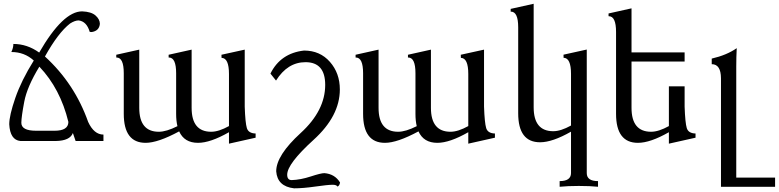

<svg xmlns="http://www.w3.org/2000/svg" viewBox="-20 -752 4154 1024"><path d="M271 -54.7Q344.2 -54.7 344.7 -101.6Q301.8 -278.8 189.9 -396.5Q124.5 -289.6 109.4 -209.7Q94.2 -129.9 93.8 -97.2Q93.8 -54.7 172.4 -54.7ZM531.7 0H383.3L368.7 -42.5Q353 -1.5 278.3 0H88.9Q33.7 -5.4 29.3 -89.4Q29.3 -135.7 61.5 -229.2Q93.8 -322.8 160.2 -429.2Q110.4 -474.6 40.5 -474.6Q51.3 -497.1 51.3 -517.6Q125 -517.6 189 -471.7Q315.9 -691.4 418 -691.4Q466.8 -689.5 489.5 -669.4Q512.2 -649.4 512.7 -625Q509.3 -587.4 469.2 -581.1L458.5 -582Q442.4 -637.7 399.4 -643.1Q379.4 -643.1 353.5 -626.5Q290.5 -577.6 219.7 -450.7Q377.9 -306.2 450.2 -101.6Q481.4 -34.2 531.7 -34.2Z M1201.2 14.2V-46.9Q1102.1 9.8 1036.1 9.8Q962.9 9.8 935.5 -51.3Q822.3 9.8 756.8 9.8Q640.1 9.8 640.1 -145V-361.3Q640.1 -445.3 601.6 -445.3H600.1V-460L722.7 -487.3V-176.8Q722.7 -49.3 827.1 -49.3Q867.2 -49.3 926.3 -79.1Q919.4 -107.4 919.4 -145V-361.3Q919.4 -445.3 880.9 -445.3H879.4V-460L1002 -487.3V-176.8Q1002 -49.3 1106.4 -49.3Q1146.5 -49.3 1201.2 -79.6V-357.4Q1201.2 -442.9 1161.6 -443.4L1161.1 -460L1285.2 -487.3V-183.1Q1288.1 -96.7 1296.6 -68.8Q1305.2 -41 1343.3 -40V-17.6Z M1548.3 252.4Q1459 242.2 1453.1 161.6Q1453.1 76.7 1583.7 -42.7Q1714.4 -162.1 1714.4 -299.3Q1714.4 -420.4 1609.4 -420.4Q1513.7 -420.4 1452.1 -322.3L1422.4 -359.4Q1476.1 -468.3 1601.6 -482.4Q1686.5 -482.4 1739.5 -422.1Q1792.5 -361.8 1792.5 -274.9Q1792.5 -133.3 1652.1 -5.9Q1511.7 121.6 1511.7 179.7Q1511.7 208.5 1535.6 208.5Q1583 207 1637.2 189.2Q1691.4 171.4 1710 171.4Q1765.6 175.8 1793.5 221.2Q1791.5 237.3 1780.3 243.2Q1774.4 233.4 1754.4 233.4Q1728.5 233.4 1662.4 242.9Q1596.2 252.4 1548.3 252.4Z M2477.5 14.2V-46.9Q2378.4 9.8 2312.5 9.8Q2239.3 9.8 2211.9 -51.3Q2098.6 9.8 2033.2 9.8Q1916.5 9.8 1916.5 -145V-361.3Q1916.5 -445.3 1877.9 -445.3H1876.5V-460L1999 -487.3V-176.8Q1999 -49.3 2103.5 -49.3Q2143.6 -49.3 2202.6 -79.1Q2195.8 -107.4 2195.8 -145V-361.3Q2195.8 -445.3 2157.2 -445.3H2155.8V-460L2278.3 -487.3V-176.8Q2278.3 -49.3 2382.8 -49.3Q2422.9 -49.3 2477.5 -79.6V-357.4Q2477.5 -442.9 2438 -443.4L2437.5 -460L2561.5 -487.3V-183.1Q2564.5 -96.7 2573 -68.8Q2581.5 -41 2619.6 -40V-17.6Z M3169.4 244.1Q3128.9 239.7 3066.9 239.7Q3007.8 239.7 2964.8 244.1V213.9Q3024.9 213.9 3025.4 171.4V-49.8Q2926.3 6.8 2860.4 6.8Q2743.7 6.8 2743.7 -147.9V-606Q2743.7 -689.9 2705.1 -689.9H2703.6V-704.6L2826.2 -731.9V-179.7Q2826.2 -52.2 2930.7 -52.2Q2970.7 -52.2 3025.4 -82.5V-357.9Q3025.4 -443.4 2985.8 -443.8L2985.4 -460.4L3109.4 -487.8V171.4Q3109.4 213.9 3169.4 213.9Z M3547.4 14.2V-46.9Q3448.2 9.8 3382.3 9.8Q3265.6 9.8 3265.6 -145V-581.5Q3265.6 -665.5 3227.1 -665.5H3225.6V-680.2L3348.1 -707.5V-472.7H3631.3V-423.8H3348.1V-176.8Q3348.1 -49.3 3452.6 -49.3Q3492.7 -49.3 3547.4 -79.6V-291.5H3631.3V-183.1Q3634.3 -96.7 3642.8 -68.8Q3651.4 -41 3689.5 -40V-17.6Z M4113.8 244.1H3825.2V-334.5Q3824.7 -409.7 3775.9 -409.7V-439.5Q3856 -458 3909.2 -495.1Q3906.7 -448.7 3906.7 -397.5V195.3H4113.8Z"/></svg>

Font: Kelvinch
Style: Regular
Weight: 400
Designer: Paul James MIller
Foundry: High-Logic / Made with FontCreator
Version: Version 3.30 September 23, 2016